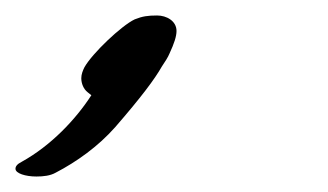

<svg xmlns="http://www.w3.org/2000/svg" viewBox="-240 -118 424 248"><path d="M-21 -49C-15 -62 -12 -71 -12 -78C-12 -91 -25 -98 -37 -98C-49 -98 -56 -97 -66 -93C-83 -85 -121 -49 -131 -31C-133 -27 -135 -22 -135 -17C-135 -10 -132 -3 -127 1L-122 5C-142 36 -174 70 -212 91C-218 94 -220 97 -220 100C-220 106 -207 110 -193 110C-184 110 -175 109 -168 105C-141 91 -113 71 -91 46C-58 8 -40 -16 -31 -32C-27 -38 -23 -44 -21 -49Z"/></svg>

Font: Oregano
Style: Italic
Weight: 400
Italic angle: -12°
Designer: Astigmatic (AOETI)
Foundry: Astigmatic (AOETI)
Version: Version 1.000